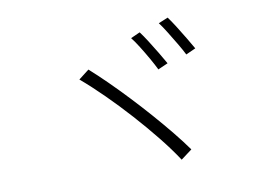

<svg xmlns="http://www.w3.org/2000/svg" viewBox="-68 -827 1136 816"><g transform="rotate(-10 500.0 -419.5)"><path d="M572 -681Q585 -664 602.5 -636.5Q620 -609 637.5 -580Q655 -551 666 -531L623 -512Q613 -533 596.5 -562Q580 -591 562.5 -619Q545 -647 532 -663ZM700 -722Q712 -706 729.5 -678.5Q747 -651 764 -622.5Q781 -594 793 -573L751 -554Q740 -576 723 -604.5Q706 -633 689 -660.5Q672 -688 659 -705ZM330 -563Q365 -532 404.5 -493Q444 -454 485 -410.5Q526 -367 565.5 -322Q605 -277 640 -234Q675 -191 702 -153L654 -117Q622 -166 577.5 -221.5Q533 -277 483 -332.5Q433 -388 382 -438.5Q331 -489 285 -528Z"/></g></svg>

Font: Noto Sans JP Thin Light
Style: Regular
Weight: 300
Version: Version 2.004-H2;hotconv 1.0.118;makeotfexe 2.5.65603